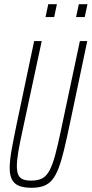

<svg xmlns="http://www.w3.org/2000/svg" viewBox="-20 -883 435 911"><path d="M130 8Q94 8 71 -1Q48 -10 37 -30.5Q26 -51 26 -86Q26 -121 35 -171.5Q44 -222 59 -294L142 -688H178L87 -264Q74 -205 67 -164Q60 -123 60 -94Q60 -68 67 -53Q74 -38 89 -32Q104 -26 128 -26Q160 -26 180 -36.5Q200 -47 214.5 -73.5Q229 -100 241.5 -146Q254 -192 269 -264L359 -688H394L311 -294Q296 -222 283.5 -170.5Q271 -119 257.5 -84Q244 -49 227 -29Q210 -9 186.5 -0.5Q163 8 130 8ZM341 -802 354 -863H395L382 -802ZM196 -802 209 -863H250L237 -802Z"/></svg>

Font: Saira UltraCondensed Thin
Style: Italic
Weight: 250
Width: 1
Italic angle: -12°
Designer: Hector Gatti with collaboration of the Omnibus-Type team
Foundry: Omnibus-Type
Version: Version 1.101